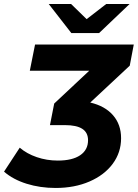

<svg xmlns="http://www.w3.org/2000/svg" viewBox="-34 -921 684 953"><path d="M610 -595 414 -412Q487 -395 527 -349Q567 -303 567 -235Q567 -164 525.5 -108Q484 -52 410 -20Q336 12 242 12Q165 12 98 -9Q31 -30 -14 -69L64 -188Q99 -158 148.5 -141Q198 -124 253 -124Q325 -124 364 -150.5Q403 -177 403 -225Q403 -263 374.5 -281.5Q346 -300 288 -300H214L235 -407L409 -570H114L140 -700H630ZM609 -901 458 -757H320L208 -901H319L396 -826L493 -901Z"/></svg>

Font: Idrija
Style: Bold Italic
Weight: 700
Italic angle: -11.3°
Designer: Julieta Ulanovsky
Foundry: Julieta Ulanovsky
Version: Version 7.200